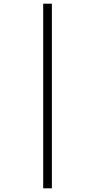

<svg xmlns="http://www.w3.org/2000/svg" viewBox="-20 -780 517 1040"><path d="M214 240V-760H261V240Z"/></svg>

Font: Noto Serif Display Condensed
Style: Italic
Weight: 400
Width: 3
Italic angle: -12°
Designer: Monotype Design Team
Foundry: Monotype Imaging Inc.
Version: Version 2.009